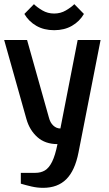

<svg xmlns="http://www.w3.org/2000/svg" viewBox="-20 -892 523 922"><path d="M187 10Q159 10 131 3.5Q103 -3 80 -10V-62H150Q176 -62 195.5 -73.5Q215 -85 230 -115Q245 -145 256 -200Q197 -200 159.5 -233.5Q122 -267 107 -320L0 -700H110L215 -327Q221 -303 236 -289Q251 -275 270 -275L353 -700H463L357 -160Q340 -73 298.5 -31.5Q257 10 187 10ZM240 -747Q191 -747 154.5 -768Q118 -789 97 -825L143 -872Q158 -857 183.5 -842Q209 -827 240 -827Q271 -827 296.5 -842Q322 -857 337 -872L383 -825Q362 -789 325.5 -768Q289 -747 240 -747Z"/></svg>

Font: Cuprum SemiBold
Style: Regular
Weight: 600
Designer: Jovanny Lemonad
Foundry: Jovanny Lemonad
Version: Version 3.000